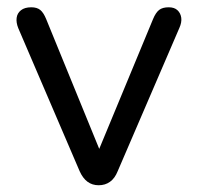

<svg xmlns="http://www.w3.org/2000/svg" viewBox="-20 -514 556 540"><path d="M257.5 7Q239.5 7 226.2 -2.8Q213 -12.5 204 -32.5L31.5 -434.5Q25 -450.5 26.8 -463.8Q28.5 -477 39 -485.2Q49.5 -493.5 68 -493.5Q84 -493.5 93.2 -486Q102.5 -478.5 110 -460L272.5 -62.5H245.5L410.5 -460.5Q418 -478.5 427.5 -486Q437 -493.5 454.5 -493.5Q470.5 -493.5 479.2 -485.2Q488 -477 489.8 -464Q491.5 -451 484.5 -435.5L311 -32.5Q303 -12.5 289.5 -2.8Q276 7 257.5 7Z"/></svg>

Font: Nunito ExtraLight
Style: Regular
Weight: 200
Designer: Vernon Adams
Foundry: Vernon Adams
Version: Version 3.602;April 4, 2023;FontCreator 14.0.0.2856 64-bit